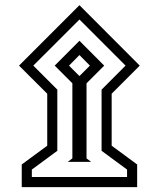

<svg xmlns="http://www.w3.org/2000/svg" viewBox="-20 -663 623 754"><path d="M54.7 -405.3 292 -642.6 528.8 -405.3 418.5 -294.9V-90.8L518.6 -17.1V71.8H65.4V-17.1L165.5 -90.8V-294.9ZM110.8 -405.3 205.1 -311V-70.8L105 2.9V32.2H479V2.9L378.9 -70.8V-311L473.1 -405.3L292 -586.4ZM246.1 -27.3 264.2 -41V-335.9L194.8 -405.3L292 -502.9L389.2 -405.3L319.8 -335.9V-41L337.9 -27.3ZM251 -405.3 292 -364.3 333 -405.3 292 -446.8Z"/></svg>

Font: Vazirmatn FD
Style: Regular
Weight: 400
Designer: Saber Rastikerdar
Foundry: Saber Rastikerdar
Version: Version 33.001